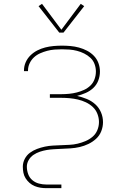

<svg xmlns="http://www.w3.org/2000/svg" viewBox="-20 -776 640 1001"><path d="M222 205Q206 205 190.5 202.5Q175 200 160.5 194Q146 188 134 177.5Q122 167 113.5 153.5Q105 140 102 124.5Q99 109 99 93Q99 72 109 52.5Q119 33 136 20.5Q153 8 173 0.5Q193 -7 214 -11.5Q235 -16 256 -17Q277 -18 298 -19H299Q321 -20 342.5 -21Q364 -22 385 -27Q406 -32 426 -40.5Q446 -49 462.5 -63Q479 -77 487.5 -97.5Q496 -118 496 -140Q496 -161 488 -182Q480 -203 464 -218Q448 -233 428 -242.5Q408 -252 386.5 -257Q365 -262 343.5 -264Q322 -266 300 -266H240V-285H300Q320 -285 340.5 -287Q361 -289 380.5 -294Q400 -299 418.5 -307.5Q437 -316 451.5 -330Q466 -344 473 -363.5Q480 -383 480 -403Q480 -423 473 -442Q466 -461 451.5 -474.5Q437 -488 419 -497Q401 -506 381.5 -511Q362 -516 342.5 -517.5Q323 -519 303 -519Q284 -519 264.5 -517.5Q245 -516 226 -511Q207 -506 189 -498Q171 -490 157 -477Q143 -464 134.5 -446Q126 -428 126 -408Q126 -407 126 -406Q126 -405 126 -405H105Q105 -406 105 -407Q105 -408 105 -409Q105 -431 114 -451.5Q123 -472 139 -487.5Q155 -503 174.5 -513Q194 -523 215.5 -528.5Q237 -534 259 -536Q281 -538 303 -538Q325 -538 347.5 -536Q370 -534 392 -528Q414 -522 434 -511.5Q454 -501 469.5 -485Q485 -469 493 -447.5Q501 -426 501 -403Q501 -379 492.5 -356.5Q484 -334 466.5 -317.5Q449 -301 427 -291.5Q405 -282 382 -276Q408 -270 432.5 -260Q457 -250 476.5 -232.5Q496 -215 506.5 -190.5Q517 -166 517 -139Q517 -115 508 -92Q499 -69 481 -52.5Q463 -36 441 -25.5Q419 -15 395.5 -9.5Q372 -4 347.5 -2.5Q323 -1 299 0H298Q279 1 260.5 2Q242 3 224 6Q206 9 188 15Q170 21 154.5 31.5Q139 42 129.5 58.5Q120 75 120 93Q120 113 127 132Q134 151 149 163.5Q164 176 183 181Q202 186 222 186H300V205ZM289 -606 181 -744 199 -756 300 -621 401 -756 419 -744 311 -606Z"/></svg>

Font: Iosevka Curly Thin Extended
Style: Regular
Weight: 100
Width: 7
Monospace: yes
Designer: Belleve Invis
Foundry: Belleve Invis
Version: Version 11.1.0; ttfautohint (v1.8.3)